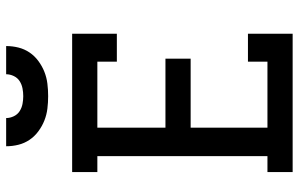

<svg xmlns="http://www.w3.org/2000/svg" viewBox="-198 -798 995 640"><g transform="rotate(-90 300.0 -477.5)"><path d="M47 0V-84H100V-651H47V-735H508V-586H415V-651H195V-424H425V-340H195V-84H415V-149H508V0ZM300 -815Q279 -815 258.5 -817.5Q238 -820 219 -827.5Q200 -835 183 -847.5Q166 -860 154.5 -877Q143 -894 138 -914Q133 -934 133 -955H227Q227 -942 233 -929.5Q239 -917 250 -910Q261 -903 274 -900.5Q287 -898 300 -898Q313 -898 326 -900.5Q339 -903 350 -910Q361 -917 367 -929.5Q373 -942 373 -955H467Q467 -934 462 -914Q457 -894 445.5 -877Q434 -860 417 -847.5Q400 -835 381 -827.5Q362 -820 341.5 -817.5Q321 -815 300 -815Z"/></g></svg>

Font: Iosevka Curly Slab MdEx
Style: Regular
Weight: 500
Width: 7
Monospace: yes
Designer: Belleve Invis
Foundry: Belleve Invis
Version: Version 11.1.0; ttfautohint (v1.8.3)